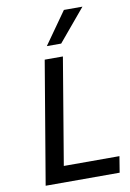

<svg xmlns="http://www.w3.org/2000/svg" viewBox="-102 -1019 734 1081"><g transform="rotate(-10 265.0 -478.5)"><path d="M507 -92 492 0H69L187 -700H291L189 -92ZM212 -773 342 -957H448L294 -773Z"/></g></svg>

Font: Be Vietnam Medium
Style: Italic
Weight: 500
Italic angle: -9.444°
Designer: Gabriel Lam
Foundry: TypeRant
Version: Version 3.000